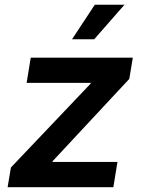

<svg xmlns="http://www.w3.org/2000/svg" viewBox="-20 -779 593 799"><path d="M11.7 0 25.4 -82 356.9 -430.7 357.9 -434.1H90.8L107.9 -539.1H532.7L518.1 -450.7L199.2 -108.4L198.2 -105H468.8L451.7 0ZM279.8 -615.7 374.5 -759.3H498L372.1 -615.7Z"/></svg>

Font: Inter 18pt SemiBold
Style: Italic
Weight: 600
Italic angle: -9.3988°
Designer: Rasmus Andersson
Foundry: rsms
Version: Version 4.001;git-66647c0bb